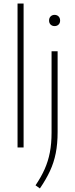

<svg xmlns="http://www.w3.org/2000/svg" viewBox="-20 -828 422 1078"><path d="M78.5 0V-808H112.5V0ZM204 230 179.5 212.5Q211 166 230.8 121.5Q250.5 77 260 27.5Q269.5 -22 269.5 -83V-540H303.5V-87.5Q303.5 -20.5 293 32.2Q282.5 85 260.5 132.2Q238.5 179.5 204 230ZM286.5 -681.5Q273 -681.5 264.2 -690Q255.5 -698.5 255.5 -712.5Q255.5 -727 264.2 -735.8Q273 -744.5 286.5 -744.5Q300 -744.5 308.8 -735.8Q317.5 -727 317.5 -712.5Q317.5 -698.5 308.8 -690Q300 -681.5 286.5 -681.5Z"/></svg>

Font: Encode Sans SemiCondensed SemiCondensed Thin
Style: Regular
Weight: 100
Width: 4
Designer: Multiple Designers
Foundry: Impallari Type
Version: Version 3.000; ttfautohint (v1.8.3) -l 8 -r 50 -G 200 -x 14 